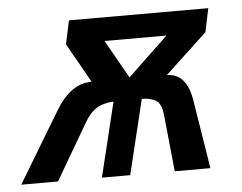

<svg xmlns="http://www.w3.org/2000/svg" viewBox="-80 -537 740 587"><g transform="rotate(-5 290.5 -244.0)"><path d="M579.1 -487.8 564 -415.5 435.1 -294.9Q494.6 -294.9 508.8 -212.9L543 0H433.6L415.5 -177.7Q412.1 -207 397.9 -217.8Q383.8 -228.5 352.5 -229.5L296.9 0H210L265.6 -228.5Q233.4 -227.1 212.2 -213.4Q190.9 -199.7 174.3 -169.4L75.2 0H-37.6L95.7 -221.2Q141.6 -294.9 204.1 -294.9L136.2 -415.5L151.4 -487.8ZM320.8 -297.9 444.3 -415.5H254.4Z"/></g></svg>

Font: HK Grotesk Medium Italic
Style: Regular
Weight: 500
Italic angle: -13°
Designer: Alfredo Marco Pradil and Stefan Peev
Foundry: Hanken Design Co.
Version: Version 1.000;PS 001.000;hotconv 1.0.88;makeotf.lib2.5.64775